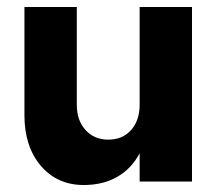

<svg xmlns="http://www.w3.org/2000/svg" viewBox="-20 -520 630 550"><path d="M290 -120Q331 -120 355.5 -147.5Q380 -175 380 -220V-500H530V0H380V-81Q357 -37 316 -13.5Q275 10 220 10Q144 10 97 -45Q50 -100 50 -190V-500H200V-220Q200 -175 225 -147.5Q250 -120 290 -120Z"/></svg>

Font: Goli Bold
Style: Regular
Weight: 700
Designer: jaikishan Patel
Foundry: MagicType
Version: Version 1.000